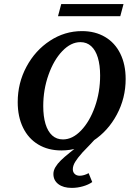

<svg xmlns="http://www.w3.org/2000/svg" viewBox="-20 -737 670 955"><path d="M68.1 -229.1Q68.1 -323.9 111.6 -405Q155 -486.1 228.4 -534.2Q301.7 -582.3 387.6 -582.3Q453.3 -582.3 502.6 -553.2Q551.9 -524.1 578.4 -470.2Q605 -416.3 605 -344Q605 -249.2 561.3 -167.4Q517.7 -85.7 444.3 -37.2Q370.9 11.3 285.5 11.3Q219.4 11.3 170.3 -18.2Q121.2 -47.6 94.7 -102Q68.1 -156.3 68.1 -229.1ZM478 -361.2Q478 -413 466.7 -450.2Q455.5 -487.5 433.5 -507.4Q411.6 -527.4 380 -527.4Q332.7 -527.4 290 -483Q247.4 -438.6 221.3 -364.9Q195.1 -291.3 195.1 -209.4Q195.1 -157.7 206.4 -120.4Q217.7 -83.1 239.6 -63.3Q261.5 -43.5 293.1 -43.5Q340.5 -43.5 383.1 -87.8Q425.7 -132 451.9 -205.5Q478 -278.9 478 -361.2ZM245.6 128.2Q245.6 111.2 255.7 94.2Q265.8 77.2 282.8 60.6Q299.9 43.9 326.9 22.3Q345.5 7.4 365.7 -8.8Q385.9 -25.1 406.3 -41.9L463.6 -56.3Q447.1 -37.5 428 -18Q408.8 1.4 389.5 22.1Q365.4 49.2 353.8 68.4Q342.2 87.6 342.2 104.8Q342.2 119.2 351.6 128.1Q360.9 137.1 376.4 137.1Q386.9 137.1 398.5 133.7Q410.1 130.3 420.8 124.2L438.8 168.5Q420 181.9 392.5 189.7Q365 197.6 336.8 197.6Q294.9 197.6 270.2 178.8Q245.6 160.1 245.6 128.2ZM284.6 -716.9H594.4L578.3 -656.5H268.5Z"/></svg>

Font: Playfair Micro SmCond SmLight
Style: Italic
Weight: 360
Width: 4
Italic angle: -15.6°
Designer: Claus Eggers Sørensen
Foundry: Claus Eggers Sørensen
Version: Version 2.203;Glyphs 3.3 (3326)